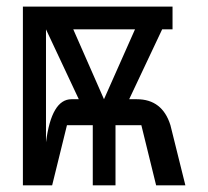

<svg xmlns="http://www.w3.org/2000/svg" viewBox="-20 -557 626 577"><path d="M385.7 -468.8H200.2L292.5 -258.8ZM118.2 -468.8V-129.4Q134.8 -258.8 194.8 -258.8H216.8ZM48.8 0V-537.1H498.5V-468.8H467.3L368.2 -258.8H391.1Q467.8 -258.8 492.2 -180.7L537.1 0H449.2L404.8 -180.7H327.1V0H258.8V-180.7H181.2L136.7 0Z"/></svg>

Font: Consola Mono
Style: Book
Weight: 400
Monospace: yes
Designer: Wojciech Kalinowski "wmk69" (wmk69@o2.pl)
Foundry: Wojciech Kalinowski "wmk69" (wmk69@o2.pl)
Version: Version 2.1.0